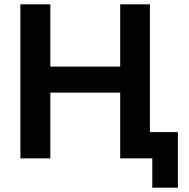

<svg xmlns="http://www.w3.org/2000/svg" viewBox="-20 -730 873 885"><path d="M671 -710V0H534V-303H212V0H74V-710H212V-423H534V-710ZM682 135V0H574V-121H800V135Z"/></svg>

Font: Raleway
Style: Bold
Weight: 700
Designer: Matt McInerney, Pablo Impallari, Rodrigo Fuenzalida
Foundry: Matt McInerney, Pablo Impallari, Rodrigo Fuenzalida
Version: Version 4.026